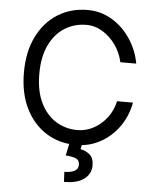

<svg xmlns="http://www.w3.org/2000/svg" viewBox="-62 -789 851 1059"><g transform="rotate(5 363.5 -259.0)"><path d="M672.6 -465.9H584.5Q573.9 -516.3 543.9 -559.3Q513.8 -602.3 471.4 -628.6Q429 -654.8 380.7 -654.8Q314.6 -654.8 261.2 -621.4Q207.7 -588.1 176.3 -523.1Q144.9 -458.1 144.9 -363.6Q144.9 -269.2 176.3 -204.2Q207.7 -139.2 261.2 -105.8Q314.6 -72.4 380.7 -72.4Q429 -72.4 471.6 -95.9Q514.2 -119.3 544.4 -159.4Q574.6 -199.6 585.2 -250H673.3Q659.8 -175.4 618.3 -116.7Q576.7 -57.9 515.3 -24Q453.8 9.9 380.7 9.9Q287.6 9.9 215.2 -35.5Q142.8 -81 101.2 -164.8Q59.7 -248.6 59.7 -363.6Q59.7 -478.7 101.2 -562.5Q142.8 -646.3 215.2 -691.8Q287.6 -737.2 380.7 -737.2Q453.8 -737.2 515.1 -700.5Q576.3 -663.7 617.7 -602.1Q659.1 -540.5 672.6 -465.9ZM343.8 2.8H413.4L407.7 31.2Q435.4 35.5 458.5 54.5Q481.5 73.5 481.5 115.1Q481.5 160.9 443.7 189.8Q405.9 218.8 332.4 218.8L329.5 163.4Q362.6 163.4 384.4 152.9Q406.2 142.4 406.2 117.9Q406.2 93.4 388.1 84.5Q370 75.6 329.5 72.4Z"/></g></svg>

Font: Inter Zeller
Style: Regular
Weight: 400
Designer: Rasmus Andersson; Joe Bland
Foundry: zeller
Version: Version 3.015;git-dec3a8cb1